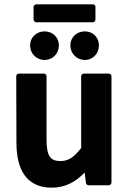

<svg xmlns="http://www.w3.org/2000/svg" viewBox="-20 -843 596 887"><path d="M56 -183C56 -56 105 24 219 24C282 24 330 -3 371 -46L377 2C378 7 382 13 389 13H483C488 13 495 8 495 0V-491C495 -496 491 -503 483 -503H368C363 -503 355 -499 355 -491V-159C320 -115 296 -99 259 -99C215 -99 195 -119 195 -198V-491C195 -496 191 -503 183 -503H68C63 -503 55 -499 55 -491ZM186 -566C224 -566 252 -596 252 -633C252 -670 224 -698 186 -698C148 -698 119 -670 119 -633C119 -596 148 -566 186 -566ZM372 -566C410 -566 437 -597 437 -633C437 -670 410 -698 372 -698C333 -698 305 -670 305 -633C305 -597 333 -566 372 -566ZM135 -753C135 -748 140 -740 148 -740H409C414 -740 421 -745 421 -753V-811C421 -816 417 -823 409 -823H148C143 -823 135 -819 135 -811Z"/></svg>

Font: Falling Sky
Style: Bd
Weight: 700
Designer: Paul D. Hunt
Foundry: Adobe Systems Incorporated
Version: Version 1.02